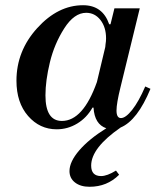

<svg xmlns="http://www.w3.org/2000/svg" viewBox="-20 -482 596 735"><path d="M398 -389H403L418 -450H515L441 -147Q426 -86 426 -59Q426 -30 443 -30Q461 -30 486 -61.5Q511 -93 536 -151L556 -142Q506 -21 442 6Q329 84 329 152Q329 192 367 192Q390 192 424 171L436 187Q390 233 323 233Q288 233 267 216.5Q246 200 246 173Q246 137 283.5 93.5Q321 50 387 9Q342 -6 338 -70H334Q312 -31 275.5 -9Q239 13 197 13Q132 13 87.5 -38Q43 -89 43 -173Q43 -287 122.5 -374.5Q202 -462 298 -462Q373 -462 398 -389ZM217 -19Q298 -19 351 -168L383 -302Q383 -306 384 -312.5Q385 -319 385.5 -324Q386 -329 386 -335Q386 -378 364.5 -405.5Q343 -433 310 -433Q264 -433 226 -373.5Q188 -314 171 -243.5Q154 -173 154 -117Q154 -19 217 -19Z"/></svg>

Font: Libre Bodoni
Style: Italic
Weight: 400
Italic angle: -13°
Designer: Pablo Impallari, Rodrigo Fuenzalida
Foundry: Pablo Impallari, Rodrigo Fuenzalida
Version: Version 1.001